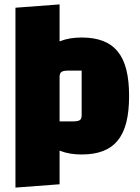

<svg xmlns="http://www.w3.org/2000/svg" viewBox="-20 -685 635 870"><path d="M350 15Q295 15 254 -1Q213 -17 187 -49.5Q161 -82 148 -132Q135 -182 135 -250Q135 -318 148 -368Q161 -418 187 -450.5Q213 -483 254 -499Q295 -515 350 -515Q406 -515 446.5 -499.5Q487 -484 513.5 -451.5Q540 -419 552.5 -369Q565 -319 565 -250Q565 -181 552.5 -131Q540 -81 513.5 -48.5Q487 -16 446.5 -0.5Q406 15 350 15ZM250 -135H311Q334 -135 342 -141Q350 -147 350 -163V-365H289Q267 -365 258.5 -359Q250 -353 250 -337ZM50 165V-650L250 -665V150Z"/></svg>

Font: Changa ExtraLight ExtraBold
Style: Regular
Weight: 800
Version: Version 3.002; ttfautohint (v1.8.2)